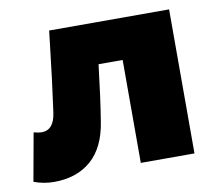

<svg xmlns="http://www.w3.org/2000/svg" viewBox="-67 -629 825 722"><g transform="rotate(-10 345.5 -268.0)"><path d="M7 0 40 -183Q60 -178 70 -178Q117 -178 126 -243Q143 -364 158 -498L164 -550H622V0H417V-393H325Q310 -265 296 -179Q281 -82 226 -34Q171 14 84 14Q45 14 7 0Z"/></g></svg>

Font: Nebula Sans Black
Style: Regular
Weight: 900
Designer: Paul D. Hunt for Adobe (as Source Sans)
Foundry: Nebula Entertainment & Broadcasting LLC
Version: Version 1.010